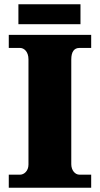

<svg xmlns="http://www.w3.org/2000/svg" viewBox="-20 -877 466 897"><path d="M356 -764V-857H66V-764ZM406 0V-61H351C331 -61 313 -81 313 -110V-599C313 -636 327 -653 351 -653H406V-714H21V-653H74C92 -653 113 -636 113 -600V-108C113 -78 92 -61 74 -61H21V0Z"/></svg>

Font: UArctic Serif Black
Style: Regular
Weight: 900
Designer: Customization by Puisto advertising & original work Monotype Design Team
Foundry: Monotype Imaging Inc.
Version: Version 2.004